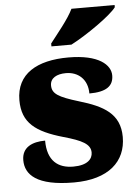

<svg xmlns="http://www.w3.org/2000/svg" viewBox="-55 -808 611 860"><g transform="rotate(-5 251.0 -378.0)"><path d="M195 -619V-606H285C355 -642 468 -721 493 -756V-766H299C278 -721 224 -657 195 -619ZM243 10C399 10 478 -64 478 -174C478 -279 405 -318 297 -350C204 -378 178 -395 178 -432C178 -465 208 -481 249 -481C303 -481 346 -446 346 -381C422 -381 455 -405 455 -453C455 -500 403 -550 266 -550C125 -550 31 -497 31 -378C31 -276 91 -232 213 -197C295 -174 333 -155 333 -117C333 -88 310 -61 246 -61C178 -61 130 -96 130 -188C72 -188 25 -167 25 -109C25 -44 75 10 243 10Z"/></g></svg>

Font: Noto Serif Georgian Black
Style: Regular
Weight: 900
Designer: Monotype Design Team, Akaki Razmadze
Foundry: Google LLC
Version: Version 2.003